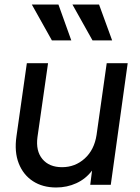

<svg xmlns="http://www.w3.org/2000/svg" viewBox="-20 -819 621 851"><path d="M229 12Q169 12 126 -16Q83 -44 63 -95Q43 -146 53 -215L99 -539H193L146 -211Q138 -150 168 -114Q198 -78 255 -78Q313 -78 355.5 -116.5Q398 -155 408 -221L453 -539H546L471 0H380L388 -63Q360 -26 318.5 -7Q277 12 229 12ZM210 -640 121 -799H239L296 -640ZM390 -640 301 -799H419L477 -640Z"/></svg>

Font: Plus Jakarta Sans Medium
Style: Italic
Weight: 500
Italic angle: -8°
Designer: Gumpita Rahayu
Foundry: Tokotype
Version: Version 2.071; ttfautohint (v1.8.4.7-5d5b);gftools[0.9.29]